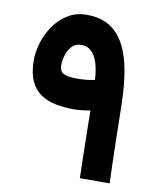

<svg xmlns="http://www.w3.org/2000/svg" viewBox="-77 -724 652 786"><g transform="rotate(10 249.0 -331.5)"><path d="M230.4 -399.3Q199.2 -399.3 182.3 -403.6Q165.3 -407.9 159.1 -417.7Q152.9 -427.6 152.9 -443.6Q152.9 -460.8 159.3 -482.9Q165.7 -505.1 180.4 -521.7Q195.1 -538.3 220 -538.3Q241.8 -538.3 256.3 -527.2Q270.8 -516.1 280 -497.3Q289.2 -478.6 293.7 -455.2Q298.2 -431.8 299.6 -407.1Q286.6 -403.3 265.6 -401.3Q244.5 -399.3 230.4 -399.3ZM235.8 -273.2Q250.7 -273.2 267.5 -275.1Q284.3 -277 302.9 -280.4Q303.4 -250.4 303.9 -216.3Q304.4 -182.2 305.1 -145.7Q305.8 -109.2 306.6 -72.4Q307.4 -35.6 308.4 0H432.1Q430.6 -38.3 429.3 -85.8Q428 -133.4 427 -181.6Q425.9 -229.7 425.4 -271.2Q424.8 -312.7 423.8 -338.8Q422 -408.2 411.5 -467.4Q401 -526.6 378.2 -570.6Q355.4 -614.7 317.2 -639.1Q278.9 -663.5 221 -663.5Q177.5 -663.5 143.5 -643.1Q109.5 -622.7 86.2 -589.6Q62.9 -556.5 50.9 -518.1Q38.8 -479.6 38.8 -443.6Q38.8 -391 54 -357.7Q69.2 -324.3 96.2 -305.8Q123.2 -287.3 158.9 -280.2Q194.7 -273.2 235.8 -273.2Z"/></g></svg>

Font: Vazirmatn NL
Style: Regular
Weight: 400
Designer: Saber Rastikerdar
Foundry: Saber Rastikerdar
Version: Version 33.003